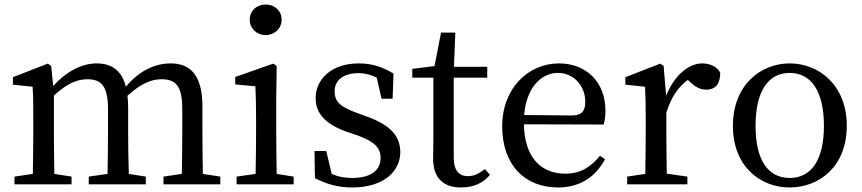

<svg xmlns="http://www.w3.org/2000/svg" viewBox="-20 -814 3809 848"><path d="M876 -46C875 -101 874 -177 874 -230V-344C874 -479 823 -534 734 -534C664 -534 594 -501 536 -431C517 -503 474 -534 406 -534C339 -534 269 -495 215 -434L206 -523L191 -533L37 -473V-440L124 -431C127 -387 127 -349 127 -287V-230C127 -179 126 -102 125 -46L44 -34V0H296V-34L220 -46C219 -102 218 -179 218 -230V-392C274 -443 317 -464 367 -464C429 -464 457 -431 457 -331V-230C457 -177 456 -101 455 -46L372 -34V0H624V-34L549 -46C547 -101 546 -177 546 -230V-335C546 -356 545 -374 543 -391C601 -444 647 -464 693 -464C756 -464 785 -435 785 -333V-230C785 -177 784 -101 783 -46L702 -34V0H953V-34Z M1154 -659C1192 -659 1224 -688 1224 -727C1224 -767 1192 -794 1154 -794C1114 -794 1083 -767 1083 -727C1083 -688 1114 -659 1154 -659ZM1202 -46C1201 -102 1200 -179 1200 -230V-377L1202 -523L1187 -533L1019 -474V-441L1108 -433C1110 -385 1111 -349 1111 -288V-230C1111 -179 1110 -102 1109 -46L1025 -34V0H1277V-34Z M1560 -314C1486 -341 1458 -362 1458 -411C1458 -459 1495 -491 1565 -491C1592 -491 1618 -484 1644 -471L1665 -378H1714L1718 -489C1670 -518 1624 -534 1565 -534C1442 -534 1374 -462 1374 -381C1374 -306 1427 -263 1508 -233L1559 -216C1631 -189 1661 -164 1661 -116C1661 -64 1621 -28 1535 -28C1500 -28 1471 -34 1445 -46L1421 -147H1369L1371 -27C1425 0 1473 14 1536 14C1675 14 1748 -58 1748 -142C1748 -211 1706 -262 1598 -300Z M2122 -67C2093 -46 2073 -36 2047 -36C2008 -36 1984 -60 1984 -118V-471H2132V-519H1985L1991 -670H1928L1899 -522L1801 -510V-471H1894V-205C1894 -164 1893 -140 1893 -114C1893 -26 1939 14 2017 14C2073 14 2116 -7 2144 -42Z M2295 -306C2306 -436 2377 -492 2444 -492C2515 -492 2565 -433 2565 -365C2565 -329 2554 -304 2506 -304ZM2646 -264C2651 -279 2654 -300 2654 -325C2654 -454 2567 -534 2449 -534C2314 -534 2198 -425 2198 -256C2198 -85 2298 14 2445 14C2542 14 2612 -34 2652 -111L2630 -126C2591 -79 2548 -47 2476 -47C2369 -47 2296 -120 2294 -265Z M2911 -523 2896 -533 2742 -473V-440L2829 -431C2831 -387 2832 -349 2832 -287V-230C2832 -179 2831 -101 2830 -46L2750 -34V0H3016V-34L2925 -47C2924 -103 2923 -179 2923 -230V-316C2944 -383 2973 -428 3018 -461L3031 -449C3052 -430 3073 -418 3099 -418C3143 -418 3161 -447 3161 -493C3148 -519 3116 -534 3082 -534C3021 -534 2958 -481 2922 -391Z M3468 14C3596 14 3720 -77 3720 -258C3720 -440 3595 -534 3468 -534C3340 -534 3217 -439 3217 -258C3217 -78 3339 14 3468 14ZM3468 -28C3372 -28 3317 -107 3317 -258C3317 -410 3372 -492 3468 -492C3563 -492 3619 -410 3619 -258C3619 -107 3563 -28 3468 -28Z"/></svg>

Font: Source Han Serif JP Medium
Style: Regular
Weight: 500
Designer: Ryoko NISHIZUKA 西塚涼子 (kana & ideographs); Frank Grießhammer (Latin, Greek & Cyrillic); Wenlong ZHANG 张文龙 (bopomofo); San
Foundry: Adobe Systems Incorporated
Version: Version 1.001;PS 1.001;hotconv 16.6.54;makeotf.lib2.5.65590